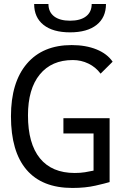

<svg xmlns="http://www.w3.org/2000/svg" viewBox="-20 -928 626 958"><path d="M341.3 9.8Q189.9 9.8 112.3 -81.1Q34.7 -171.9 34.7 -347.7Q34.7 -517.1 114 -610.1Q193.4 -703.1 337.4 -703.1Q408.2 -703.1 461.7 -681.4Q515.1 -659.7 542 -620.1L481.9 -560.5Q457.5 -593.3 421.1 -610.8Q384.8 -628.4 343.3 -628.4Q237.3 -628.4 178.5 -556.4Q119.6 -484.4 119.6 -352.5Q119.6 -211.4 179.2 -138.2Q238.8 -64.9 353 -64.9Q380.4 -64.9 403.8 -68.6Q427.2 -72.3 446.8 -76.7V-262.2H296.4V-338.4H526.9V-19.5Q506.3 -13.2 456.1 -1.7Q405.8 9.8 341.3 9.8ZM329.6 -766.6Q244.1 -766.6 197.3 -803.7Q150.4 -840.8 150.4 -908.2H221.7Q221.7 -868.2 250 -846.4Q278.3 -824.7 329.6 -824.7Q380.9 -824.7 409.2 -846.4Q437.5 -868.2 437.5 -908.2H508.8Q508.8 -840.8 461.9 -803.7Q415 -766.6 329.6 -766.6Z"/></svg>

Font: Cascadia Mono NF SemiLight
Style: Regular
Weight: 350
Monospace: yes
Designer: Aaron Bell
Foundry: Saja Typeworks
Version: Version 2404.023; ttfautohint (v1.8.4)